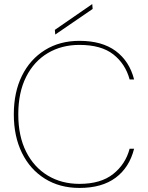

<svg xmlns="http://www.w3.org/2000/svg" viewBox="-20 -913 727 945"><path d="M371 12Q274 12 201 -33.5Q128 -79 88 -160.5Q48 -242 48 -350Q48 -459 88 -540Q128 -621 201 -666.5Q274 -712 371 -712Q482 -712 549.5 -662Q617 -612 640 -522H618Q597 -599 537.5 -645.5Q478 -692 371 -692Q283 -692 215 -651.5Q147 -611 108.5 -534.5Q70 -458 70 -350Q70 -243 108.5 -166.5Q147 -90 215 -49Q283 -8 371 -8Q476 -8 537 -56.5Q598 -105 618 -181H640Q617 -89 549.5 -38.5Q482 12 371 12ZM252 -743 250 -766 434 -893 436 -869Z"/></svg>

Font: DM Sans 18pt Thin
Style: Regular
Weight: 250
Designer: Colophon Foundry, Jonny Pinhorn
Foundry: Colophon Foundry
Version: Version 4.004;gftools[0.9.30]